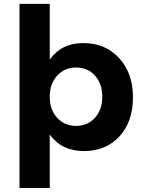

<svg xmlns="http://www.w3.org/2000/svg" viewBox="-20 -762 724 976"><path d="M367.2 -122.1Q425.8 -122.1 462.9 -163.6Q500 -205.1 500 -270.5Q500 -335.9 462.9 -377.4Q425.8 -418.9 367.2 -418.9Q308.6 -418.9 270.5 -377.4Q232.9 -335.9 232.9 -270Q232.9 -204.1 270.5 -163.1Q308.1 -122.1 367.2 -122.1ZM79.1 193.8V-742.2H232.9V-459Q292 -543 403.8 -543Q515.6 -543 585.9 -466.3Q656.2 -389.6 655.8 -266.6Q655.8 -143.6 587.4 -68.8Q518.6 5.9 406.2 5.9Q293.9 5.9 232.9 -78.1V193.8Z"/></svg>

Font: TruenoSBd
Style: Demi
Weight: 600
Designer: Julieta Ulanovsky
Foundry: Julieta Ulanovsky
Version: Version 3.001b